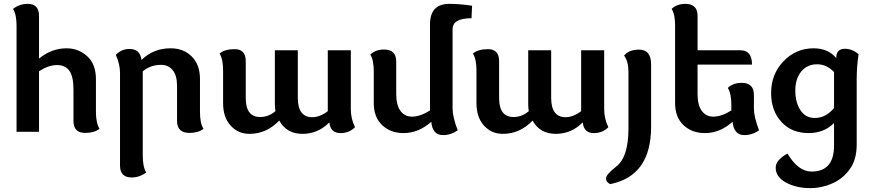

<svg xmlns="http://www.w3.org/2000/svg" viewBox="-20 -676 4478 985"><path d="M356.9 -216.3Q356.9 -284.7 335.4 -313.5Q314 -342.3 272.5 -342.3Q229 -342.3 180.2 -310.5V0H64.9V-545.4Q64.9 -570.3 60.8 -592.3Q56.6 -614.3 46.9 -630.4Q80.1 -656.2 121.6 -656.2Q180.2 -656.2 180.2 -594.7V-375.5Q244.6 -428.2 321.8 -428.2Q381.8 -428.2 427 -387.9Q472.2 -347.7 472.2 -269V-100.1Q472.2 -75.2 476.6 -53.2Q481 -31.2 490.2 -15.1Q463.9 5.9 417 5.9Q356.9 5.9 356.9 -55.7Z M595.7 -302.2Q595.7 -346.2 574.2 -394.5Q602.5 -424.8 644.5 -424.8Q698.7 -424.8 705.6 -369.6H707Q767.6 -428.2 855.5 -428.2Q921.9 -428.2 963.9 -386Q1005.9 -343.8 1005.9 -271V-100.1Q1005.9 -75.2 1010 -53.2Q1014.2 -31.2 1023.9 -15.1Q997.1 5.9 952.1 5.9Q888.2 5.9 888.2 -55.7V-235.8Q888.2 -289.6 865.7 -316.4Q843.3 -343.3 806.2 -343.3Q752.4 -343.3 712.4 -310.1V123.5Q712.4 148.4 716.3 170.4Q720.2 192.4 730 208.5Q696.8 234.4 655.3 234.4Q595.7 234.4 595.7 172.9Z M1669.9 -46.9H1668.5Q1610.4 10.7 1531.7 10.7Q1449.7 10.7 1412.6 -57.6Q1347.7 10.7 1259.8 10.7Q1201.7 10.7 1163.1 -31.7Q1124.5 -74.2 1124.5 -147V-316.4Q1124.5 -341.3 1120.4 -363.3Q1116.2 -385.3 1106.4 -401.4Q1132.8 -423.8 1183.6 -423.8Q1240.7 -423.8 1240.7 -362.3V-173.8Q1240.7 -124 1259.3 -99.9Q1277.8 -75.7 1314.5 -75.7Q1358.4 -75.7 1393.1 -106Q1390.1 -122.6 1390.1 -142.1V-418H1507.8V-173.8Q1507.8 -124 1526.6 -99.4Q1545.4 -74.7 1581.1 -74.7Q1620.6 -74.7 1661.6 -105.5V-418H1779.8V-115.7Q1779.8 -66.9 1801.3 -23.4Q1771.5 6.8 1726.6 6.8Q1675.8 6.8 1669.9 -46.9Z M2301.8 -120.1Q2301.8 -76.2 2328.1 -7.8Q2293.9 17.1 2252.9 17.1Q2198.7 17.1 2192.4 -51.3Q2127.4 6.8 2050.3 6.8Q1983.9 6.8 1940.7 -33.9Q1897.5 -74.7 1897.5 -147V-311Q1897.5 -335.9 1893.6 -357.9Q1889.6 -379.9 1879.9 -396Q1906.7 -421.9 1949.7 -421.9Q2012.7 -421.9 2012.7 -360.4V-194.8Q2012.7 -135.7 2034.7 -106.7Q2056.6 -77.6 2093.3 -77.6Q2135.7 -77.6 2186 -109.4V-550.8Q2186 -656.2 2285.2 -656.2Q2340.3 -656.2 2401.9 -646.5L2398.9 -582.5Q2301.8 -582.5 2301.8 -525.9Z M2969.7 -46.9H2968.3Q2910.2 10.7 2831.5 10.7Q2749.5 10.7 2712.4 -57.6Q2647.5 10.7 2559.6 10.7Q2501.5 10.7 2462.9 -31.7Q2424.3 -74.2 2424.3 -147V-316.4Q2424.3 -341.3 2420.2 -363.3Q2416 -385.3 2406.2 -401.4Q2432.6 -423.8 2483.4 -423.8Q2540.5 -423.8 2540.5 -362.3V-173.8Q2540.5 -124 2559.1 -99.9Q2577.6 -75.7 2614.3 -75.7Q2658.2 -75.7 2692.9 -106Q2689.9 -122.6 2689.9 -142.1V-418H2807.6V-173.8Q2807.6 -124 2826.4 -99.4Q2845.2 -74.7 2880.9 -74.7Q2920.4 -74.7 2961.4 -105.5V-418H3079.6V-115.7Q3079.6 -66.9 3101.1 -23.4Q3071.3 6.8 3026.4 6.8Q2975.6 6.8 2969.7 -46.9Z M3110.4 268.6Q3088.9 258.3 3088.9 239.7Q3088.9 218.8 3141.1 178.7Q3204.1 130.4 3204.1 -16.1V-305.7Q3204.1 -362.8 3181.6 -390.6Q3206.1 -421.4 3258.3 -421.4Q3320.3 -421.4 3320.3 -345.2V-25.9Q3320.3 226.6 3110.4 268.6Z M3558.6 -344.7V-194.8Q3558.6 -135.7 3580.6 -106.7Q3602.5 -77.6 3639.2 -77.6Q3681.6 -77.6 3731.9 -109.4V-140.1Q3731.9 -165 3727.8 -187Q3723.6 -209 3713.9 -225.1Q3740.7 -251 3784.7 -251Q3847.7 -251 3847.7 -189.5V-120.1Q3847.7 -76.2 3874 -7.8Q3839.8 17.1 3798.8 17.1Q3744.6 17.1 3738.3 -51.3Q3673.3 6.8 3596.2 6.8Q3529.8 6.8 3486.6 -33.9Q3443.4 -74.7 3443.4 -147V-545.4Q3443.4 -570.3 3439.5 -592.3Q3435.5 -614.3 3425.8 -630.4Q3452.6 -656.2 3495.6 -656.2Q3558.6 -656.2 3558.6 -594.7V-418H3779.3Q3837.9 -418 3837.9 -344.7Z M4136.7 289.1Q4065.4 289.1 4012.5 260.7Q3959.5 232.4 3959.5 183.6Q3959.5 145 4020 111.8Q4074.7 204.1 4143.6 204.1Q4258.8 204.1 4258.8 70.8V-44.9Q4207 6.8 4128.9 6.8Q4040.5 6.8 3988.3 -51Q3936 -108.9 3936 -198.2Q3936 -296.4 4000 -362.3Q4064 -428.2 4153.8 -428.2Q4229 -428.2 4270 -377.9Q4270 -425.8 4314 -425.8Q4352.1 -425.8 4384.8 -397.9Q4375 -336.4 4375 -265.6V66.9Q4375 142.6 4339.8 191.7Q4304.7 240.7 4250 264.9Q4195.3 289.1 4136.7 289.1ZM4159.7 -70.8Q4217.3 -70.8 4258.8 -122.1V-306.2Q4221.2 -346.2 4171.9 -346.2Q4121.1 -346.2 4090.6 -309.1Q4060.1 -272 4060.1 -210.9Q4060.1 -151.9 4085.9 -111.3Q4111.8 -70.8 4159.7 -70.8Z"/></svg>

Font: Bainsley
Style: Bold
Weight: 700
Designer: Paul James MIller
Foundry: High-Logic / Made with FontCreator
Version: Version 1.411;March 28, 2021;FontCreator 13.0.0.2683 64-bit